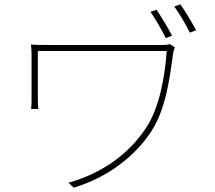

<svg xmlns="http://www.w3.org/2000/svg" viewBox="-20 -833 996 888"><path d="M765 -629C757 -626 744 -625 735 -625H210C172 -625 144 -625 123 -627C125 -611 126 -598 126 -579V-373C126 -362 126 -346 124 -329H157C156 -346 155 -359 155 -373V-597H751C742 -473 717 -336 657 -244C576 -119 450 -31 297 12L321 35C475 -11 606 -110 682 -229C746 -330 764 -463 781 -589C782 -595 786 -609 789 -614ZM786 -803C809 -771 838 -723 858 -682L887 -693C866 -733 836 -782 814 -813ZM676 -778C698 -747 728 -695 747 -657L776 -668C756 -706 725 -757 704 -788Z"/></svg>

Font: Kinto Sans Thin
Style: Regular
Weight: 100
Designer: Authors: Ryoko NISHIZUKA  (kana & ideographs); Paul D. Hunt (Latin, Greek & Cyrillic); Wenlong ZHANG  (bopomofo); Sandol
Foundry: Adobe Systems Incorporated, ookami Inc.
Version: Version 0.001